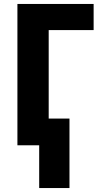

<svg xmlns="http://www.w3.org/2000/svg" viewBox="-20 -734 508 970"><path d="M453 -714V-582H226V-135H331V216H178V0H68V-714Z"/></svg>

Font: Noto Sans Condensed ExtraBold
Style: Regular
Weight: 800
Width: 3
Designer: Monotype Design Team
Foundry: Monotype Imaging Inc.
Version: Version 2.013; ttfautohint (v1.8.4.7-5d5b)